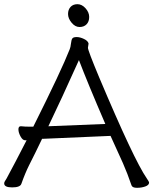

<svg xmlns="http://www.w3.org/2000/svg" viewBox="-21 -888 732 917"><path d="M405 -807Q405 -785 392.5 -772Q380 -759 359 -759Q338 -759 321 -779.5Q304 -800 304 -821Q304 -842 316 -855Q328 -868 349 -868Q370 -868 387.5 -848.5Q405 -829 405 -807ZM402 -680 399 -660Q399 -647 452 -520Q619 -124 680 -36Q691 -20 691 -16Q691 -4 673 2.5Q655 9 633 9Q611 9 607 -3Q588 -59 566 -109L507 -239L184 -225H180Q164 -191 148 -159L118 -99Q99 -61 81 -10Q75 7 37 7Q-1 7 -1 -12Q-1 -18 3 -23.5Q7 -29 11 -36.5Q15 -44 24.5 -62Q34 -80 53.5 -116.5Q73 -153 106 -218H99Q87 -218 77 -236.5Q67 -255 67 -270Q67 -285 78 -285H80Q98 -283 119 -283H138Q273 -553 312 -653Q316 -662 318 -680.5Q320 -699 325 -705Q330 -711 345.5 -711Q361 -711 380 -702Q399 -693 402 -680ZM482 -296Q397 -493 356 -601Q273 -416 210 -285Z"/></svg>

Font: Fusion Kai T
Style: Regular
Weight: 400
Designer: Fontworks Inc.
Version: Version 24.134;May 13, 2024